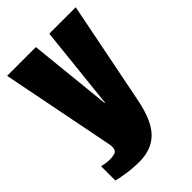

<svg xmlns="http://www.w3.org/2000/svg" viewBox="-193 -570 760 760"><g transform="rotate(-45 187.0 -189.5)"><path d="M125 116Q91 116 57.5 111Q24 106 5 101V21Q13 23 25 25Q37 27 50 27Q61 27 75.5 23.5Q90 20 91 -1Q91 -8 89.5 -16Q88 -24 86 -34L-5 -495H156L192 -146H194L231 -495H379L293 -62Q274 35 233.5 75.5Q193 116 125 116Z"/></g></svg>

Font: Alumni Sans Thin Black
Style: Regular
Weight: 900
Version: Version 1.018